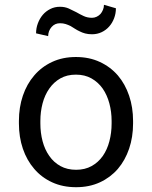

<svg xmlns="http://www.w3.org/2000/svg" viewBox="-20 -778 640 808"><path d="M59.6 -269V-258.3Q59.6 -201.2 76.2 -152.3Q92.8 -103.5 124 -67.4Q154.8 -31.2 199.5 -10.7Q244.1 9.8 300.3 9.8Q356 9.8 400.4 -10.7Q444.8 -31.2 476.1 -67.4Q506.8 -103.5 523.4 -152.3Q540 -201.2 540 -258.3V-269Q540 -326.2 523.4 -375.2Q506.8 -424.3 476.1 -460.4Q444.8 -496.6 400.1 -517.3Q355.5 -538.1 299.3 -538.1Q243.7 -538.1 199.2 -517.3Q154.8 -496.6 124 -460.4Q92.8 -424.3 76.2 -375.2Q59.6 -326.2 59.6 -269ZM149.9 -258.3V-269Q149.9 -307.6 159.2 -343Q168.5 -378.4 187.5 -405.3Q206.1 -432.1 233.9 -448Q261.7 -463.9 299.3 -463.9Q336.9 -463.9 365 -448Q393.1 -432.1 412.1 -405.3Q430.7 -378.4 440.2 -343Q449.7 -307.6 449.7 -269V-258.3Q449.7 -219.2 440.4 -183.8Q431.2 -148.4 412.6 -121.6Q393.6 -94.7 365.5 -79.1Q337.4 -63.5 300.3 -63.5Q262.7 -63.5 234.4 -79.1Q206.1 -94.7 187.5 -121.6Q168.5 -148.4 159.2 -183.8Q149.9 -219.2 149.9 -258.3ZM467.8 -743.2 417.5 -757.8Q417.5 -746.6 413.3 -736.6Q409.2 -726.6 402.8 -719.2Q396 -711.9 386.7 -707.5Q377.4 -703.1 367.2 -703.1Q348.1 -703.1 332.3 -710.4Q316.4 -717.8 301.3 -726.6Q285.6 -734.9 269.3 -742.2Q252.9 -749.5 232.4 -749.5Q210 -749.5 191.7 -740.2Q173.3 -731 160.2 -715.8Q147 -700.2 139.4 -679.9Q131.8 -659.7 131.8 -637.7L182.6 -626Q183.1 -648.4 197 -664.3Q210.9 -680.2 232.4 -680.2Q245.6 -680.2 256.3 -676.8Q267.1 -673.3 276.9 -668.5Q286.1 -663.1 295.4 -657Q304.7 -650.9 315.4 -646Q325.7 -640.6 338.4 -637.2Q351.1 -633.8 367.2 -633.8Q389.2 -633.8 407.7 -642.6Q426.3 -651.4 439.5 -666.5Q452.6 -681.2 460.2 -701.2Q467.8 -721.2 467.8 -743.2Z"/></svg>

Font: RobotoMono Nerd Font
Style: Regular
Weight: 400
Monospace: yes
Designer: Google
Version: Version 3.000;Nerd Fonts 3.2.1